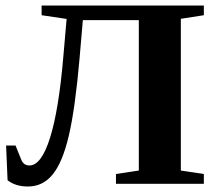

<svg xmlns="http://www.w3.org/2000/svg" viewBox="-20 -675 785 705"><path d="M132.8 -619.1V-654.8H728.5V-619.1L644 -606V-48.8L728.5 -36.1V0H405.8V-36.1L489.7 -48.8V-601.1H284.2L272 -459Q255.9 -275.9 232.9 -177.7Q210 -79.6 173.8 -34.9Q137.7 9.8 82.5 9.8Q36.6 9.8 7.8 -13.2L2.4 -140.6H37.1L58.6 -87.4Q67.4 -67.4 87.9 -67.4Q131.8 -67.4 163.8 -169.2Q195.8 -271 212.4 -465.3L224.6 -605.5Z"/></svg>

Font: Tinos
Style: Bold
Weight: 700
Designer: Steve Matteson
Foundry: Monotype Imaging Inc.
Version: Version 1.23